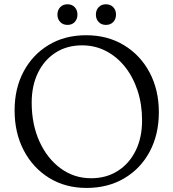

<svg xmlns="http://www.w3.org/2000/svg" viewBox="-20 -884 832 921"><path d="M393.5 -715Q496 -715 574.8 -667.2Q653.5 -619.5 697.8 -536Q742 -452.5 742 -345.5Q742 -239 698.2 -157Q654.5 -75 576.2 -28.8Q498 17.5 395 17.5Q293.5 17.5 215.8 -30.5Q138 -78.5 94 -162.5Q50 -246.5 50 -355Q50 -459.5 93.2 -540.8Q136.5 -622 213.8 -668.5Q291 -715 393.5 -715ZM661.5 -306.5Q661.5 -383.5 640 -449Q618.5 -514.5 579.8 -563.2Q541 -612 488.5 -639.2Q436 -666.5 373.5 -666.5Q301.5 -666.5 247 -631.8Q192.5 -597 162.2 -535Q132 -473 132 -392Q132 -287.5 169.2 -205.5Q206.5 -123.5 271 -76.2Q335.5 -29 417 -29Q489.5 -29 544.5 -63.8Q599.5 -98.5 630.5 -160.8Q661.5 -223 661.5 -306.5ZM304 -764.5Q282 -764.5 268.8 -778.5Q255.5 -792.5 255.5 -814Q255.5 -835.5 268.8 -849.5Q282 -863.5 304 -863.5Q325.5 -863.5 338.5 -849.5Q351.5 -835.5 351.5 -814Q351.5 -792.5 338.5 -778.5Q325.5 -764.5 304 -764.5ZM488 -764.5Q466.5 -764.5 453.2 -778.5Q440 -792.5 440 -814Q440 -835.5 453.2 -849.5Q466.5 -863.5 488 -863.5Q510 -863.5 523.2 -849.5Q536.5 -835.5 536.5 -814Q536.5 -792.5 523.2 -778.5Q510 -764.5 488 -764.5Z"/></svg>

Font: Fraunces 9pt SuperSoft Light
Style: Regular
Weight: 300
Version: Version 1.000;[b76b70a41]